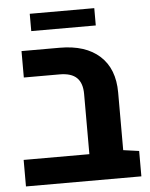

<svg xmlns="http://www.w3.org/2000/svg" viewBox="-53 -786 649 830"><g transform="rotate(-5 271.5 -371.0)"><path d="M26 0V-115.1H311.2L458.4 -119.7L526.8 -110.1V0ZM311.2 -34V-376.4Q311.2 -423.8 287.3 -446.9Q263.4 -469.9 213.4 -469.9H57.8V-584.6H223.8Q335.5 -584.6 397 -528.7Q458.4 -472.8 458.4 -369.8V-34ZM107.3 -667V-742.1H387.3V-667Z"/></g></svg>

Font: Heebo
Style: Regular
Weight: 400
Designer: Oded Ezer
Foundry: Ezer Type House
Version: Version 3.100